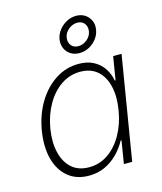

<svg xmlns="http://www.w3.org/2000/svg" viewBox="-118 -873 820 970"><g transform="rotate(-15 292.5 -387.5)"><path d="M227.5 11.2Q162.1 11.2 118.7 -24.7Q75.2 -60.5 58.3 -123.8Q41.5 -187 54.7 -269.5Q68.4 -351.1 106.4 -414.1Q144.5 -477.1 200 -512.7Q255.4 -548.3 320.3 -548.3Q366.7 -548.3 398.9 -531Q431.2 -513.7 450.7 -484.4Q470.2 -455.1 476.6 -419.4H480.5L500.5 -541H544.4L455.1 0H411.6L431.2 -119.1H426.8Q407.7 -83.5 378.4 -53.7Q349.1 -23.9 311.3 -6.3Q273.4 11.2 227.5 11.2ZM238.8 -29.8Q293.9 -29.8 338.9 -60.8Q383.8 -91.8 414.3 -146Q444.8 -200.2 456.1 -269.5Q467.8 -338.9 455.3 -392.6Q442.9 -446.3 408.2 -477.1Q373.5 -507.8 318.4 -507.8Q263.2 -507.8 217.5 -476.6Q171.9 -445.3 141.4 -391.6Q110.8 -337.9 99.1 -269.5Q87.9 -201.2 100.6 -146.7Q113.3 -92.3 148.2 -61Q183.1 -29.8 238.8 -29.8ZM340.8 -599.6Q314.5 -599.6 294.9 -612.1Q275.4 -624.5 266.1 -645.8Q256.8 -667 260.7 -692.9Q265.1 -718.8 281.5 -739.7Q297.9 -760.7 321.5 -773.4Q345.2 -786.1 371.6 -786.1Q398.4 -786.1 417.7 -773.4Q437 -760.7 446.5 -739.7Q456.1 -718.8 451.7 -692.9Q447.8 -667 431.4 -645.8Q415 -624.5 391.4 -612.1Q367.7 -599.6 340.8 -599.6ZM344.2 -634.8Q368.7 -634.8 389.6 -651.9Q410.6 -668.9 414.6 -693.4Q418.5 -717.8 405.5 -734.4Q392.6 -751 368.7 -751Q344.2 -751 323.2 -734.1Q302.2 -717.3 297.9 -692.9Q293.9 -668.5 306.9 -651.6Q319.8 -634.8 344.2 -634.8Z"/></g></svg>

Font: Inter 17pt ExtraLight
Style: Italic
Weight: 250
Italic angle: -9.3988°
Version: Version 4.001;git-66647c0bb